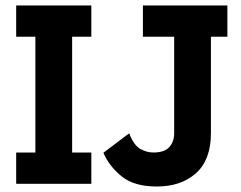

<svg xmlns="http://www.w3.org/2000/svg" viewBox="-20 -670 878 700"><path d="M313 0H39V-114H109V-536H39V-650H313V-536H243V-114H313ZM809 -536H749V-185Q749 -87 694.5 -38.5Q640 10 552 10Q469 10 423.5 -27Q378 -64 357 -113L451 -184Q468 -140 491.5 -127Q515 -114 539 -114Q580 -114 597.5 -134Q615 -154 615 -184V-536H501V-650H809Z"/></svg>

Font: Zilla Slab Bold
Style: Bold
Weight: 700
Designer: Typotheque.com
Foundry: Typotheque type foundry
Version: Version 1.1; 2017; ttfautohint (v1.6)